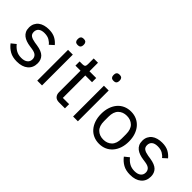

<svg xmlns="http://www.w3.org/2000/svg" viewBox="55 -1501 2275 2275"><g transform="rotate(45 1192.5 -364.0)"><path d="M240 12Q168 12 119.5 -15.5Q71 -43 36 -89L93 -135Q123 -97 160 -76.5Q197 -56 246 -56Q297 -56 325.5 -78Q354 -100 354 -140Q354 -170 334.5 -191.5Q315 -213 264 -221L223 -227Q187 -232 157 -242.5Q127 -253 104.5 -270.5Q82 -288 69.5 -314Q57 -340 57 -376Q57 -414 71 -442.5Q85 -471 109.5 -490Q134 -509 168 -518.5Q202 -528 241 -528Q304 -528 346.5 -506Q389 -484 421 -445L368 -397Q351 -421 318 -440.5Q285 -460 235 -460Q185 -460 159.5 -438.5Q134 -417 134 -380Q134 -342 159.5 -325Q185 -308 233 -300L273 -294Q359 -281 395 -244.5Q431 -208 431 -149Q431 -74 380 -31Q329 12 240 12Z M612 -637Q586 -637 574.5 -649.5Q563 -662 563 -682V-695Q563 -715 574.5 -727.5Q586 -740 612 -740Q638 -740 649.5 -727.5Q661 -715 661 -695V-682Q661 -662 649.5 -649.5Q638 -637 612 -637ZM572 -516H652V0H572Z M936 0Q894 0 872.5 -23.5Q851 -47 851 -85V-446H766V-516H814Q840 -516 849.5 -526.5Q859 -537 859 -563V-659H931V-516H1044V-446H931V-70H1036V0Z M1213 -637Q1187 -637 1175.5 -649.5Q1164 -662 1164 -682V-695Q1164 -715 1175.5 -727.5Q1187 -740 1213 -740Q1239 -740 1250.5 -727.5Q1262 -715 1262 -695V-682Q1262 -662 1250.5 -649.5Q1239 -637 1213 -637ZM1173 -516H1253V0H1173Z M1618 12Q1566 12 1523 -7Q1480 -26 1449.5 -61.5Q1419 -97 1402 -146.5Q1385 -196 1385 -258Q1385 -319 1402 -369Q1419 -419 1449.5 -454.5Q1480 -490 1523 -509Q1566 -528 1618 -528Q1670 -528 1712.5 -509Q1755 -490 1786 -454.5Q1817 -419 1834 -369Q1851 -319 1851 -258Q1851 -196 1834 -146.5Q1817 -97 1786 -61.5Q1755 -26 1712.5 -7Q1670 12 1618 12ZM1618 -59Q1683 -59 1724 -99Q1765 -139 1765 -221V-295Q1765 -377 1724 -417Q1683 -457 1618 -457Q1553 -457 1512 -417Q1471 -377 1471 -295V-221Q1471 -139 1512 -99Q1553 -59 1618 -59Z M2138 12Q2066 12 2017.5 -15.5Q1969 -43 1934 -89L1991 -135Q2021 -97 2058 -76.5Q2095 -56 2144 -56Q2195 -56 2223.5 -78Q2252 -100 2252 -140Q2252 -170 2232.5 -191.5Q2213 -213 2162 -221L2121 -227Q2085 -232 2055 -242.5Q2025 -253 2002.5 -270.5Q1980 -288 1967.5 -314Q1955 -340 1955 -376Q1955 -414 1969 -442.5Q1983 -471 2007.5 -490Q2032 -509 2066 -518.5Q2100 -528 2139 -528Q2202 -528 2244.5 -506Q2287 -484 2319 -445L2266 -397Q2249 -421 2216 -440.5Q2183 -460 2133 -460Q2083 -460 2057.5 -438.5Q2032 -417 2032 -380Q2032 -342 2057.5 -325Q2083 -308 2131 -300L2171 -294Q2257 -281 2293 -244.5Q2329 -208 2329 -149Q2329 -74 2278 -31Q2227 12 2138 12Z"/></g></svg>

Font: IBM Plex Sans Thai Looped
Style: Regular
Weight: 400
Designer: Mike Abbink, Paul van der Laan, Pieter van Rosmalen, Ben Mitchell, Mark Frömberg
Foundry: Bold Monday
Version: Version 1.1